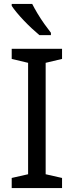

<svg xmlns="http://www.w3.org/2000/svg" viewBox="-20 -964 379 984"><path d="M298 0H40V-52L124 -71V-642L40 -662V-714H298V-662L214 -642V-71L298 -52ZM145 -944Q156 -922 172.5 -894.5Q189 -867 207.5 -841Q226 -815 241 -796V-784H182Q165 -798 144 -817.5Q123 -837 102.5 -858.5Q82 -880 65.5 -900Q49 -920 40 -934V-944Z"/></svg>

Font: Noto Sans Canadian Aboriginal
Style: Regular
Weight: 400
Designer: Monotype Design Team, Typotheque's Kevin King
Foundry: Monotype Imaging Inc.
Version: Version 2.002